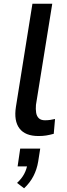

<svg xmlns="http://www.w3.org/2000/svg" viewBox="-20 -725 360 1036"><path d="M188 9Q116 9 85 -32Q54 -73 66 -149L155 -705H262L174 -159Q172 -136 175 -117Q178 -98 189.5 -87Q201 -76 223 -76Q237 -76 251 -78Q265 -80 277 -83L270 -3Q248 3 229.5 6Q211 9 188 9ZM110 291 72 262Q97 239 110.5 213.5Q124 188 128 161L142 173H75L89 77H197L186 147Q179 189 160.5 225Q142 261 110 291Z"/></svg>

Font: Nunito Sans 7pt SemiCondensed SemiBold
Style: Italic
Weight: 600
Width: 4
Italic angle: -9°
Designer: Vernon Adams
Foundry: Vernon Adams
Version: Version 3.101;gftools[0.9.27]